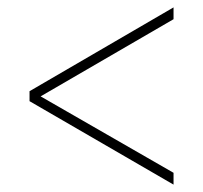

<svg xmlns="http://www.w3.org/2000/svg" viewBox="-20 -618 550 520"><path d="M450 -118V-150L90 -357L450 -566V-598L60 -371V-344Z"/></svg>

Font: Noto Serif Devanagari SemiCondensed Thin
Style: Regular
Weight: 100
Width: 4
Designer: Universal Thirst, Indian Type Foundry and the Monotype Design Team
Foundry: Monotype Imaging Inc.
Version: Version 2.004